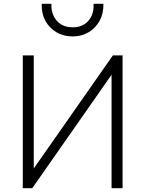

<svg xmlns="http://www.w3.org/2000/svg" viewBox="-20 -992 766 1012"><path d="M100 0V-700H158V-104L575 -700H626V0H568V-598L150 0ZM363 -800Q314 -800 276.5 -822.5Q239 -845 218.5 -883.8Q198 -922.5 200 -972H251Q249 -916.5 279.8 -882.2Q310.5 -848 363 -848Q415.5 -848 445.8 -882.2Q476 -916.5 473 -972H525Q526.5 -923 505.8 -884Q485 -845 447.8 -822.5Q410.5 -800 363 -800Z"/></svg>

Font: Geologica-Sharp
Style: Regular
Weight: 100
Designer: Sindre Bremnes, Frode Helland
Foundry: Monokrom Skriftforlag AS
Version: Version 1.010;gftools[0.9.28]